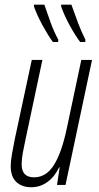

<svg xmlns="http://www.w3.org/2000/svg" viewBox="-20 -784 419 814"><path d="M112.8 9.8Q72.3 9.8 48.8 -12.9Q25.4 -35.6 25.4 -79.6Q25.4 -101.1 31 -132.3Q36.6 -163.6 42 -190.9L114.7 -529.8H159.7L87.4 -189Q81.5 -162.6 76.7 -136.2Q71.8 -109.9 71.8 -86.9Q71.8 -32.2 124.5 -32.2Q176.3 -32.2 209.2 -85.4Q242.2 -138.7 263.7 -242.2L324.7 -529.8H370.1L257.8 0H221.7L232.9 -74.2H230.5Q211.4 -34.2 180.7 -12.2Q149.9 9.8 112.8 9.8ZM319.8 -606Q297.9 -635.3 274.9 -677.5Q252 -719.7 239.3 -756.3V-764.2H282.7Q296.9 -723.6 310.8 -687Q324.7 -650.4 342.3 -615.2L341.3 -606ZM204.1 -606Q183.1 -634.8 159.9 -677.5Q136.7 -720.2 124 -756.3V-764.2H168Q181.2 -725.1 195.3 -686.5Q209.5 -647.9 227.5 -615.2L226.1 -606Z"/></svg>

Font: Open Sans Condensed Light
Style: Italic
Weight: 300
Width: 3
Italic angle: -12°
Designer: Monotype Design Team
Foundry: Monotype Imaging Inc.
Version: Version 3.000; ttfautohint (v1.8.4)